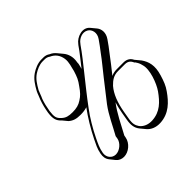

<svg xmlns="http://www.w3.org/2000/svg" viewBox="-206 -954 1286 1286"><g transform="rotate(-45 437.5 -311.0)"><path d="M500 -189C491 -163 485 -132 480 -106L471 -54C463 -9 468 22 489 48L518 83C539 108 572 123 614 121C700 117 752 62 794 2C817 -30 828 -60 841 -103C864 -178 849 -224 822 -263L793 -298C793 -299 791 -301 790 -301C780 -324 759 -340 727 -340H662C642 -340 625 -336 610 -329C643 -371 675 -410 704 -450C726 -478 741 -498 760 -526C787 -564 781 -603 762 -626L733 -661C697 -705 627 -680 599 -641L594 -635C562 -588 536 -559 497 -508C500 -521 505 -533 507 -547C507 -553 507 -558 508 -562C516 -607 503 -641 484 -664L455 -699C444 -712 432 -722 415 -729C403 -738 388 -743 371 -743H350C317 -743 281 -727 256 -710C221 -686 202 -655 180 -616C171 -599 164 -574 155 -555C144 -524 137 -495 131 -459C124 -407 132 -382 159 -358L188 -323C212 -302 236 -295 276 -295C299 -295 320 -298 338 -304C299 -252 255 -179 224 -116C209 -84 193 -57 186 -18C181 9 184 31 199 50L228 86C240 101 260 110 282 110C327 110 373 71 381 26L384 10C420 -56 456 -133 500 -189ZM466 -634C471 -597 457 -565 451 -534C437 -490 430 -472 403 -436C380 -403 364 -385 336 -368C312 -352 287 -345 250 -345C211 -345 191 -351 170 -370C143 -394 140 -411 146 -459C152 -495 159 -524 169 -552C179 -572 186 -597 193 -611C215 -649 232 -677 263 -698C286 -713 318 -728 347 -728H368C383 -728 394 -724 405 -716C439 -701 460 -674 466 -634ZM779 -286H781C794 -267 799 -258 804 -236C821 -183 784 -84 753 -40C711 19 666 67 587 71C522 74 480 32 482 -20C482 -32 484 -43 486 -54L495 -106C508 -179 530 -237 566 -279C593 -307 619 -325 659 -325H724C755 -325 768 -310 779 -286ZM337 -9C331 27 291 60 255 60C219 60 194 28 200 -9C207 -50 221 -76 238 -112C266 -170 308 -241 344 -288C392 -353 443 -416 493 -479C525 -519 577 -584 606 -627L611 -633C630 -661 674 -682 708 -661C733 -646 746 -606 719 -568C700 -540 685 -521 663 -492C632 -449 597 -408 561 -362C524 -315 487 -267 450 -220C407 -163 374 -88 340 -28Z"/></g></svg>

Font: Blanket
Style: PosterObl
Weight: 900
Foundry: Cannot Into Space Fonts
Version: Version 0.9